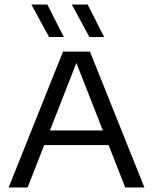

<svg xmlns="http://www.w3.org/2000/svg" viewBox="-20 -821 670 841"><path d="M18 0 256 -595H374L612.5 0H528.5L308.5 -560.5H320.5L101 0ZM152 -185.5 172 -249.5H458L477.5 -185.5ZM371.5 -659 294.5 -801H364L436 -659ZM195 -659 117.5 -801H187.5L259.5 -659Z"/></svg>

Font: Encode Sans SC SemiExpanded
Style: Regular
Weight: 400
Width: 6
Designer: Multiple Designers
Foundry: Impallari Type
Version: Version 3.002